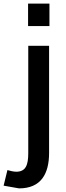

<svg xmlns="http://www.w3.org/2000/svg" viewBox="-69 -803 362 1060"><path d="M86 -783V-659H204V-783ZM36 237C158 237 202 156 202 41V-550H87V43C87 108 73 145 21 145C4 145 -13 140 -28 136L-49 222Z"/></svg>

Font: Spoqa Han Sans Neo Medium
Style: Regular
Weight: 500
Designer: [Spoqa Han Sans Neo] Dong-huui Kim  Younghwa Kang  Yujin Lee  [Noto Sans] Ryoko NISHIZUKA  (kana & ideographs); Paul D. 
Foundry: Spoqa (http://www.spoqa-han-sans.com)
Version: Version 1.000